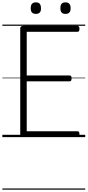

<svg xmlns="http://www.w3.org/2000/svg" viewBox="-20 -1165 744 1631"><path d="M179 0Q166 0 159 -6Q152 -12 152 -23V-926Q152 -935 159 -940Q166 -945 180 -945H638Q646 -945 650.5 -939.5Q655 -934 655 -920Q655 -906 650.5 -900.5Q646 -895 638 -895H207V-524H571Q580 -524 584 -518.5Q588 -513 588 -500Q588 -486 584 -480Q580 -474 571 -474H207V-50H638Q646 -50 650.5 -44.5Q655 -39 655 -25Q655 -11 650.5 -5.5Q646 0 638 0ZM284 -1047Q263 -1047 252 -1058.5Q241 -1070 241 -1095Q241 -1121 252 -1133Q263 -1145 285 -1145Q307 -1145 317.5 -1132.5Q328 -1120 328 -1095Q329 -1070 317.5 -1058.5Q306 -1047 284 -1047ZM536 -1047Q514 -1047 503.5 -1058.5Q493 -1070 493 -1095Q493 -1121 503.5 -1133Q514 -1145 536 -1145Q558 -1145 569 -1132.5Q580 -1120 580 -1095Q580 -1070 569 -1058.5Q558 -1047 536 -1047ZM0 436H704V446H0ZM0 -20H704V0H0ZM0 -505H704V-500H0ZM0 -956H704V-946H0Z"/></svg>

Font: Playwrite HU Guides
Style: Regular
Weight: 400
Designer: Veronika Burian, José Scaglione
Foundry: TypeTogether
Version: Version 1.003